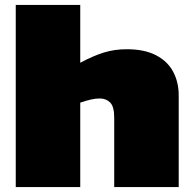

<svg xmlns="http://www.w3.org/2000/svg" viewBox="-20 -760 789 780"><path d="M44 0V-740H306V-505Q358 -533 401.5 -546.5Q445 -560 495 -560Q567 -560 614 -535.5Q661 -511 683.5 -468.5Q706 -426 706 -373V0H444V-282Q444 -327 427.5 -343.5Q411 -360 385 -360Q368 -360 348.5 -355.5Q329 -351 306 -343V0Z"/></svg>

Font: Georama Expanded Black
Style: Regular
Weight: 900
Width: 7
Designer: Jean-Baptiste Levee
Foundry: Production Type
Version: Version 1.000